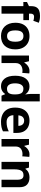

<svg xmlns="http://www.w3.org/2000/svg" viewBox="1480 -2285 815 3815"><g transform="rotate(90 1887.5 -377.5)"><path d="M380 -434H251V0H102V-434H20V-506L102 -546V-586Q102 -656 125.5 -694.5Q149 -733 192.5 -749Q236 -765 295 -765Q339 -765 374.5 -758Q410 -751 432 -742L394 -633Q377 -638 357 -642.5Q337 -647 311 -647Q280 -647 265.5 -628Q251 -609 251 -580V-546H380Z M961 -274Q961 -205.6 942.5 -153.1Q923.9 -100.5 889.5 -63.7Q855 -27 806 -8.5Q757 10 695.4 10Q638.2 10 589.6 -8.5Q541 -27 506 -63.5Q471 -100 451.5 -153Q432 -206 432 -274.2Q432 -364.7 464 -427.3Q496.1 -489.9 555.9 -522.9Q615.7 -556 698 -556Q775.4 -556 834.2 -523Q893 -490 927 -427.3Q961 -364.7 961 -274ZM584 -273.8Q584 -220 595.5 -183.5Q607 -147 632 -128.5Q657 -110 697 -110Q737 -110 761.5 -128.5Q786 -147 797.5 -183.5Q809 -220 809 -273.6Q809 -328 797.5 -364Q786 -400 761 -418Q736.1 -436 696.3 -436Q637 -436 610.5 -395.5Q584 -355 584 -273.8Z M1389 -556Q1400 -556 1415 -555Q1430 -554 1439 -552L1428 -412Q1421 -414 1407.5 -415.5Q1394 -417 1384 -417Q1355 -417 1328 -409.5Q1301 -402 1279.5 -386Q1258 -370 1245.5 -343.5Q1233 -317 1233 -278V0H1084V-546H1197L1219 -454H1226Q1242 -482 1266 -505Q1290 -528 1321.5 -542Q1353 -556 1389 -556Z M1691 10Q1600 10 1542.5 -61.5Q1485 -133 1485 -272Q1485 -412 1543 -484Q1601 -556 1695 -556Q1734 -556 1764 -545.5Q1794 -535 1815.5 -517Q1837 -499 1852 -476H1857Q1854 -492 1850 -522.5Q1846 -553 1846 -585V-760H1995V0H1881L1852 -71H1846Q1832 -49 1810.5 -30.5Q1789 -12 1760 -1Q1731 10 1691 10ZM1743 -109Q1805 -109 1830 -145.5Q1855 -182 1856 -255V-271Q1856 -351 1831.5 -393Q1807 -435 1741 -435Q1692 -435 1664 -392.5Q1636 -350 1636 -270Q1636 -190 1664 -149.5Q1692 -109 1743 -109Z M2376 -556Q2452 -556 2506.5 -527Q2561 -498 2591 -443Q2621 -388 2621 -308V-236H2269Q2271 -173 2306.5 -137Q2342 -101 2405 -101Q2458 -101 2501 -111.5Q2544 -122 2590 -144V-29Q2550 -9 2505.5 0.5Q2461 10 2398 10Q2316 10 2253 -20.5Q2190 -51 2154 -113Q2118 -175 2118 -269Q2118 -365 2150.5 -428.5Q2183 -492 2241 -524Q2299 -556 2376 -556ZM2377 -450Q2334 -450 2305.5 -422Q2277 -394 2272 -335H2481Q2481 -368 2469.5 -394Q2458 -420 2435 -435Q2412 -450 2377 -450Z M3047 -556Q3058 -556 3073 -555Q3088 -554 3097 -552L3086 -412Q3079 -414 3065.5 -415.5Q3052 -417 3042 -417Q3013 -417 2986 -409.5Q2959 -402 2937.5 -386Q2916 -370 2903.5 -343.5Q2891 -317 2891 -278V0H2742V-546H2855L2877 -454H2884Q2900 -482 2924 -505Q2948 -528 2979.5 -542Q3011 -556 3047 -556Z M3506 -556Q3594 -556 3647 -508.5Q3700 -461 3700 -356V0H3551V-319Q3551 -378 3530 -407.5Q3509 -437 3463 -437Q3395 -437 3370 -390.5Q3345 -344 3345 -257V0H3196V-546H3310L3330 -476H3338Q3356 -504 3382 -521.5Q3408 -539 3440 -547.5Q3472 -556 3506 -556Z"/></g></svg>

Font: Noto Sans Devanagari
Style: Regular
Weight: 400
Designer: Jelle Bosma - Monotype Design Team
Foundry: Monotype Imaging Inc.
Version: Version 2.003